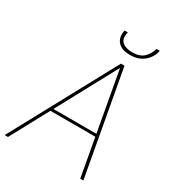

<svg xmlns="http://www.w3.org/2000/svg" viewBox="-214 -999 1021 1120"><g transform="rotate(30 296.5 -439.0)"><path d="M-8 0 371 -700H395L522 0H501L379 -676L14 0ZM136 -256 149 -274H465L470 -256ZM391 -770Q348 -770 324.5 -785.5Q301 -801 294 -823.5Q287 -846 291 -868L293 -878H315Q303 -833 325.5 -811.5Q348 -790 395 -790Q444 -790 470.5 -814.5Q497 -839 508 -878H530L528 -869Q523 -847 506.5 -824Q490 -801 461.5 -785.5Q433 -770 391 -770Z"/></g></svg>

Font: DM Sans 16pt Thin
Style: Italic
Weight: 250
Italic angle: -10°
Version: Version 4.004;gftools[0.9.30]